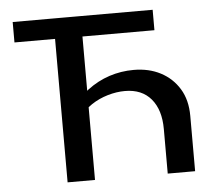

<svg xmlns="http://www.w3.org/2000/svg" viewBox="-49 -713 887 768"><g transform="rotate(-5 394.5 -329.0)"><path d="M594 0V-179Q594 -256 557 -300Q520 -344 452 -344Q418 -344 382.5 -333.5Q347 -323 317.5 -303.5Q288 -284 270 -254L236 -286Q267 -332 308 -363Q349 -394 396 -409.5Q443 -425 494 -425Q555 -425 602 -400.5Q649 -376 676.5 -331Q704 -286 704 -222V0ZM192 0V-658H302V0ZM29 -576V-658H591V-576Z"/></g></svg>

Font: Ysabeau SemiBold
Style: Regular
Weight: 600
Designer: Christian Thalmann (Catharsis Fonts)
Version: Version 2.000;gftools[0.9.27.dev2+g8671c4b]